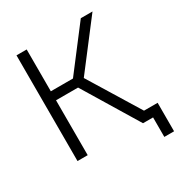

<svg xmlns="http://www.w3.org/2000/svg" viewBox="-192 -842 1046 1109"><g transform="rotate(-30 331.5 -287.5)"><path d="M515 0 273 -399 507 -705H585L333 -376L339 -414L593 0ZM78 0V-705H146V0ZM120 -366V-426H323V-366ZM582 130V0H534V-60H647V130Z"/></g></svg>

Font: TikTok Sans 24pt Light
Style: Regular
Weight: 300
Version: Version 4.000